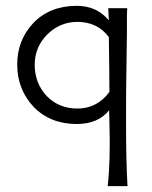

<svg xmlns="http://www.w3.org/2000/svg" viewBox="-20 -416 522 658"><path d="M243 -396Q312 -396 353 -346L351 -388H416V-386Q416 -385 415.5 -377.5Q415 -370 415 -362V-304Q415 -286 413 -160Q412 -106 412 -36V3Q412 140 417 222H349Q359 137 355 2L354 -38Q316 9 243 9Q153 9 96 -49Q40 -108 39 -192Q38 -277 94 -337Q151 -396 243 -396ZM245 -341Q185 -341 141 -297Q99 -254 99 -194Q99 -131 140 -87Q182 -44 245 -44Q313 -44 355 -101Q355 -151 353 -289Q314 -341 245 -341Z"/></svg>

Font: GFS Neohellenic Rg
Style: Regular
Weight: 400
Designer: Takis Katsoulidis and George D. Matthiopoulos
Foundry: Takis Katsoulidis and George D. Matthiopoulos
Version: Version 1.0